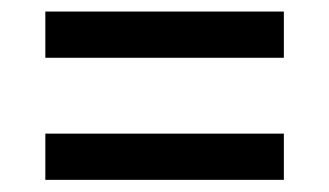

<svg xmlns="http://www.w3.org/2000/svg" viewBox="-20 -472 556 324"><path d="M56.5 -168.5V-246.5H459V-168.5ZM56.5 -374.5V-452.5H459V-374.5Z"/></svg>

Font: Anek Gujarati Medium Medium
Style: Regular
Weight: 500
Version: Version 1.003